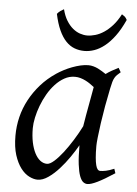

<svg xmlns="http://www.w3.org/2000/svg" viewBox="-51 -713 552 773"><g transform="rotate(5 225.0 -326.5)"><path d="M294.4 -210.4Q297.9 -232.4 302 -256.1Q306.2 -279.8 310.3 -301.8Q314.5 -323.7 317.6 -342Q320.8 -360.4 322.8 -371.1Q315.4 -377 306.6 -383.1Q297.9 -389.2 287.8 -394.3Q277.8 -399.4 266.8 -402.6Q255.9 -405.8 244.1 -405.8Q221.7 -405.8 201.9 -394.8Q182.1 -383.8 165.3 -365.7Q148.4 -347.7 135 -324.5Q121.6 -301.3 112.3 -276.6Q103 -252 97.9 -228Q92.8 -204.1 92.8 -185.1Q92.8 -153.3 98.1 -127.9Q103.5 -102.5 112.8 -84.5Q122.1 -66.4 134.8 -56.6Q147.5 -46.9 162.1 -46.9Q173.8 -46.9 190.7 -61.8Q207.5 -76.7 225.8 -100.3Q244.1 -124 262.2 -153.1Q280.3 -182.1 294.4 -210.4ZM439.9 -33.2Q397.5 -5.4 371.3 7.3Q345.2 20 331.1 20Q322.3 20 314.2 13.9Q306.2 7.8 299.8 -9Q293.5 -25.9 289.8 -55.7Q286.1 -85.4 286.1 -132.8Q273.4 -110.4 255.1 -83.7Q236.8 -57.1 215.8 -33.9Q194.8 -10.7 172.6 4.6Q150.4 20 129.9 20Q113.8 20 95.5 10.7Q77.1 1.5 61.8 -18.8Q46.4 -39.1 36.1 -71Q25.9 -103 25.9 -148.9Q25.9 -187.5 34.9 -224.4Q43.9 -261.2 62 -294.9Q80.1 -328.6 106.2 -358.2Q132.3 -387.7 167 -411.1Q180.2 -419.9 196 -428.2Q211.9 -436.5 228.8 -442.9Q245.6 -449.2 262.2 -453.1Q278.8 -457 293.9 -457Q304.2 -457 314 -454.3Q323.7 -451.7 332.8 -447.3Q341.8 -442.9 350.1 -437.7Q358.4 -432.6 365.7 -427.7Q377 -436 389.6 -443.1Q402.3 -450.2 416 -457L425.8 -439.9Q417.5 -433.1 412.1 -427.7Q406.7 -422.4 402.6 -415.3Q398.4 -408.2 395.5 -397.9Q392.6 -387.7 389.2 -371.1Q381.8 -335.9 375.2 -299.1Q368.7 -262.2 364 -229.5Q359.4 -196.8 356.7 -171.9Q354 -147 354 -136.2Q354 -108.4 355.7 -89.4Q357.4 -70.3 360.4 -58.8Q363.3 -47.4 367.7 -42.2Q372.1 -37.1 377.9 -37.1Q387.7 -37.1 401.1 -39.8Q414.6 -42.5 434.1 -50.8ZM431.6 -651.9Q413.6 -612.3 393.8 -585.7Q374 -559.1 353.5 -543Q333 -526.9 312.5 -519.8Q292 -512.7 272.5 -512.7Q251 -512.7 232.2 -519.8Q213.4 -526.9 197.8 -543.2Q182.1 -559.6 169.9 -586.2Q157.7 -612.8 149.4 -651.9Q156.2 -660.2 162.6 -664.6Q168.9 -668.9 176.3 -672.9Q183.1 -646 194.6 -627.4Q206.1 -608.9 220 -597.4Q233.9 -585.9 249 -580.8Q264.2 -575.7 278.3 -575.7Q293.5 -575.7 311 -580.8Q328.6 -585.9 345.9 -597.4Q363.3 -608.9 379.9 -627.4Q396.5 -646 410.6 -672.9Q417.5 -668.9 422.1 -665Q426.8 -661.1 431.6 -651.9Z"/></g></svg>

Font: Gentium Plus APac
Style: Italic
Weight: 400
Italic angle: -8°
Designer: J. Victor Gaultney, Annie Olsen, Iska Routamaa, Becca Hirsbrunner
Foundry: SIL International
Version: Version 5.000